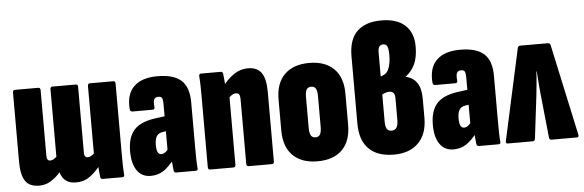

<svg xmlns="http://www.w3.org/2000/svg" viewBox="-46 -836 3010 990"><g transform="rotate(-5 1458.5 -341.5)"><path d="M121 6Q71 6 49.5 -26Q28 -58 28 -124V-484Q28 -497 39 -497H159Q171 -497 171 -484V-144Q171 -131 175.5 -124.5Q180 -118 189 -118Q197 -118 205.5 -122.5Q214 -127 222 -135V-484Q222 -497 233 -497H354Q365 -497 365 -484V-144Q365 -131 369.5 -124.5Q374 -118 383 -118Q391 -118 399.5 -122.5Q408 -127 416 -135V-484Q416 -497 427 -497H548Q559 -497 559 -484V-130Q559 -97 559.5 -67Q560 -37 562 -14Q564 0 551 0H450Q439 0 438 -11Q437 -20 435.5 -34.5Q434 -49 433 -63Q408 -33 380 -13.5Q352 6 312 6Q280 6 260.5 -8Q241 -22 231 -53Q208 -27 181 -10.5Q154 6 121 6Z M831 0Q820 0 818 -11Q816 -26 814 -50.5Q812 -75 812 -94L796 -113V-358Q796 -381 791 -389Q786 -397 772 -397Q756 -397 750.5 -385Q745 -373 748 -346Q750 -333 736 -333H633Q621 -333 620 -347Q614 -423 654.5 -463Q695 -503 777 -503Q861 -503 900 -467.5Q939 -432 939 -354V-130Q939 -84 939.5 -58Q940 -32 942 -14Q944 0 932 0ZM698 6Q653 6 628 -29.5Q603 -65 603 -129Q603 -200 635.5 -238Q668 -276 744 -287L805 -295L804 -218L779 -214Q757 -211 747.5 -195.5Q738 -180 738 -151Q738 -126 744 -113.5Q750 -101 763 -101Q775 -101 787.5 -112Q800 -123 815 -147L827 -75Q792 -30 763.5 -12Q735 6 698 6Z M1206 0Q1194 0 1194 -13V-348Q1194 -365 1189 -372.5Q1184 -380 1172 -380Q1162 -380 1152.5 -374Q1143 -368 1134 -358L1111 -419Q1134 -453 1169 -478Q1204 -503 1246 -503Q1293 -503 1315 -472Q1337 -441 1337 -372V-13Q1337 0 1325 0ZM1007 0Q995 0 995 -13V-368Q995 -401 994.5 -430.5Q994 -460 992 -483Q991 -497 1002 -497H1104Q1114 -497 1116 -486Q1118 -471 1120 -446.5Q1122 -422 1122 -403L1138 -370V-13Q1138 0 1126 0Z M1562 6Q1480 6 1434.5 -39Q1389 -84 1389 -169V-330Q1389 -413 1434.5 -458Q1480 -503 1562 -503Q1645 -503 1690 -458Q1735 -413 1735 -330V-169Q1735 -84 1690 -39Q1645 6 1562 6ZM1562 -118Q1578 -118 1585.5 -130Q1593 -142 1593 -170V-328Q1593 -357 1585.5 -368.5Q1578 -380 1562 -380Q1546 -380 1538.5 -368.5Q1531 -357 1531 -328V-170Q1531 -142 1538.5 -130Q1546 -118 1562 -118Z M1957 6Q1872 6 1827.5 -39Q1783 -84 1783 -169V-518Q1783 -605 1826.5 -647Q1870 -689 1952 -689Q2032 -689 2074.5 -650Q2117 -611 2117 -540Q2117 -487 2101.5 -451Q2086 -415 2053 -390V-388Q2090 -380 2110 -351Q2130 -322 2130 -268V-169Q2130 -86 2084.5 -40Q2039 6 1957 6ZM1956 -118Q1973 -118 1981.5 -131Q1990 -144 1990 -170V-281Q1990 -302 1983 -310.5Q1976 -319 1962 -319Q1951 -319 1941 -315.5Q1931 -312 1924 -308V-168Q1924 -142 1931.5 -130Q1939 -118 1956 -118ZM1924 -401 1939 -407Q1959 -415 1968.5 -442.5Q1978 -470 1978 -508Q1978 -537 1972.5 -551Q1967 -565 1951 -565Q1938 -565 1931 -556Q1924 -547 1924 -527Z M2398 0Q2387 0 2385 -11Q2383 -26 2381 -50.5Q2379 -75 2379 -94L2363 -113V-358Q2363 -381 2358 -389Q2353 -397 2339 -397Q2323 -397 2317.5 -385Q2312 -373 2315 -346Q2317 -333 2303 -333H2200Q2188 -333 2187 -347Q2181 -423 2221.5 -463Q2262 -503 2344 -503Q2428 -503 2467 -467.5Q2506 -432 2506 -354V-130Q2506 -84 2506.5 -58Q2507 -32 2509 -14Q2511 0 2499 0ZM2265 6Q2220 6 2195 -29.5Q2170 -65 2170 -129Q2170 -200 2202.5 -238Q2235 -276 2311 -287L2372 -295L2371 -218L2346 -214Q2324 -211 2314.5 -195.5Q2305 -180 2305 -151Q2305 -126 2311 -113.5Q2317 -101 2330 -101Q2342 -101 2354.5 -112Q2367 -123 2382 -147L2394 -75Q2359 -30 2330.5 -12Q2302 6 2265 6Z M2547 0Q2535 0 2538 -14L2641 -486Q2644 -497 2654 -497H2797Q2808 -497 2811 -486L2913 -14Q2916 0 2904 0H2773Q2763 0 2761 -10L2738 -233Q2735 -264 2732.5 -292Q2730 -320 2728 -357H2726Q2724 -320 2721 -292Q2718 -264 2715 -233L2688 -10Q2686 0 2676 0Z"/></g></svg>

Font: Sofia Sans Extra Condensed Black
Style: Regular
Weight: 900
Designer: Botio Nikoltchev, Ani Petrova
Foundry: lettersoup
Version: Version 4.101